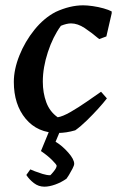

<svg xmlns="http://www.w3.org/2000/svg" viewBox="-20 -488 460 722"><path d="M197 12Q121 12 76.5 -41.5Q32 -95 32 -180Q32 -227 53 -279.5Q74 -332 109.5 -376Q145 -420 189 -443Q243 -468 293 -468Q308 -468 329 -465Q350 -462 369.5 -456.5Q389 -451 400 -445V-438L380 -351L353 -341Q325 -365 298.5 -382.5Q272 -400 247 -400Q231 -400 209 -391Q179 -350 160 -292Q141 -234 141 -181Q141 -139 154 -103.5Q167 -68 197 -47Q216 -50 245.5 -67Q275 -84 306 -105.5Q337 -127 360 -143L382 -118Q369 -101 349 -79Q329 -57 306.5 -35Q284 -13 263 2Q229 12 197 12ZM147 214Q125 214 107.5 200.5Q90 187 79 170L94 149Q98 151 111 156Q124 161 140 166Q156 171 169 171Q172 169 182.5 156Q193 143 193 135Q192 130 175.5 113.5Q159 97 134 80L171 -10H212L189 45Q214 60 236.5 85.5Q259 111 259 128Q259 134 252.5 146.5Q246 159 239 170.5Q232 182 230 184Q210 198 187.5 206Q165 214 147 214Z"/></svg>

Font: Labrada SemiBold
Style: Italic
Weight: 600
Italic angle: -7°
Designer: Mercedes Jáuregui
Foundry: Omnibus-Type Team
Version: Version 1.000; ttfautohint (v1.8.4.7-5d5b)